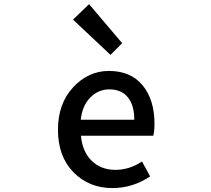

<svg xmlns="http://www.w3.org/2000/svg" viewBox="-20 -914 1040 946"><path d="M534.2 12.7Q418.9 12.7 342.3 -64.9Q265.6 -142.6 265.6 -274.4Q265.6 -403.3 340.3 -483.9Q415 -564.5 516.6 -564.5Q624 -564.5 682.6 -493.7Q741.2 -422.9 741.2 -302.7Q741.2 -270.5 735.4 -245.1H378.9Q385.7 -167 431.6 -122.1Q477.5 -77.1 548.8 -77.1Q617.2 -77.1 679.7 -118.2L719.7 -44.9Q633.8 12.7 534.2 12.7ZM377.9 -324.2H641.6Q641.6 -395.5 609.9 -434.6Q578.1 -473.6 518.6 -473.6Q464.8 -473.6 425.3 -434.1Q385.7 -394.5 377.9 -324.2ZM524.4 -643.6 339.8 -817.4 418.9 -893.6 582 -701.2Z"/></svg>

Font: Gen Shin Gothic Monospace Medium
Style: Regular
Weight: 500
Designer: [Source Han Sans]
Ryoko NISHIZUKA  (kana & ideographs); Paul D. Hunt (Latin, Greek & Cyrillic); Wenlong ZHANG  (bopomofo
Version: Version 1.002.20150607